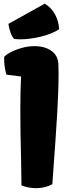

<svg xmlns="http://www.w3.org/2000/svg" viewBox="-20 -1006 393 1037"><path d="M93.8 -148.4Q89.8 -299.8 89.8 -410.2Q89.8 -518.1 93.8 -592.8L14.2 -603Q6.8 -632.8 4.4 -652.6Q2 -672.4 2.4 -698.2Q12.2 -710.4 38.8 -724.4Q65.4 -738.3 99.4 -747.6Q133.3 -756.8 165 -756.8Q221.7 -756.8 257.6 -731.4Q293.5 -706.1 295.4 -658.2Q296.4 -629.9 296.4 -609.9Q296.4 -517.6 288.6 -387.5Q280.8 -257.3 267.6 -80.1L262.7 -11.2Q224.1 10.3 174.8 10.3Q132.8 10.3 95.7 -4.9V-23.9Q95.7 -44.9 93.8 -148.4ZM25.4 -877 221.7 -986.3Q258.8 -963.9 278.3 -926.3Q297.9 -888.7 299.3 -848.1Q261.2 -822.8 200.7 -808.1Q140.1 -793.5 87.9 -793.5Q75.2 -793.5 56.6 -795.4Q44.9 -808.1 36.9 -830.1Q28.8 -852.1 25.4 -877Z"/></svg>

Font: Kavoon
Style: Regular
Weight: 400
Designer: Viktoriya Grabowska
Foundry: Viktoriya Grabowska
Version: Version 1.004; ttfautohint (v1.4.1)